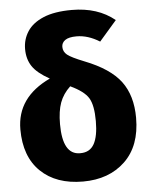

<svg xmlns="http://www.w3.org/2000/svg" viewBox="-55 -806 686 870"><g transform="rotate(-5 288.5 -371.5)"><path d="M288 18Q166 18 95.5 -50Q25 -118 25 -242Q25 -388 178 -460Q122 -491 100 -524Q78 -557 78 -603Q78 -647 101.5 -683Q125 -719 175 -740Q225 -761 304 -761Q422 -761 499 -698L420 -607Q367 -640 315 -640Q280 -640 263.5 -628.5Q247 -617 247 -598Q247 -576 265 -561.5Q283 -547 341 -524Q456 -479 504 -414.5Q552 -350 552 -249Q552 -121 479 -51.5Q406 18 288 18ZM287 -111Q330 -111 349.5 -146Q369 -181 369 -250Q369 -322 349 -355Q329 -388 267 -417Q234 -386 220 -347.5Q206 -309 206 -250Q206 -111 285 -111Z"/></g></svg>

Font: Trujillo ExtraBold
Style: Regular
Weight: 800
Designer: Fira Sans original fonts by bBox Type GmbH, Carrois Corporate GbR, & Edenspiekermann AG / Changes by Cristiano Sobral
Foundry: Fira Sans original fonts by bBox Type GmbH, Carrois Corporate GbR, & Edenspiekermann AG / Changes by Cristiano Sobral
Version: Version 4.301;July 28, 2020;FontCreator 13.0.0.2655 64-bit